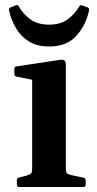

<svg xmlns="http://www.w3.org/2000/svg" viewBox="-20 -744 386 764"><path d="M108 0V-314H242V0ZM56 0Q47 0 47 -10V-26Q47 -36 57 -38L85 -45Q101 -50 104.5 -55Q108 -60 108 -75V-180H242V-76Q242 -60 245.5 -55.5Q249 -51 264 -47L312 -37Q321 -35 321 -25V-9Q321 0 311 0ZM108 -314V-463L126 -423L46 -439Q37 -441 37 -451V-470Q37 -479 47 -480L213 -505Q229 -508 235.5 -504Q242 -500 242 -486V-314ZM175 -559Q128 -559 96 -578.5Q64 -598 44.5 -630.5Q25 -663 16 -702Q14 -711 23 -715L43 -723Q51 -726 55 -718Q73 -687 101.5 -666.5Q130 -646 175 -646Q220 -646 248.5 -666.5Q277 -687 295 -718Q299 -726 308 -722L328 -715Q336 -712 334 -701Q321 -642 283 -600.5Q245 -559 175 -559Z"/></svg>

Font: Hahmlet SemiBold
Style: Regular
Weight: 600
Version: Version 1.002